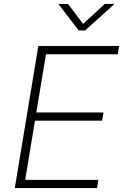

<svg xmlns="http://www.w3.org/2000/svg" viewBox="-20 -963 630 983"><path d="M55.7 0 176.3 -727.5H589.8L583 -685.1H215.3L166 -387.2H509.8L502.9 -345.2H159.2L108.9 -42H483.4L476.6 0ZM328.1 -942.9 405.3 -840.8 516.6 -942.9H563.5L563 -939.9L416 -807.1H382.8L281.2 -939.9L281.7 -942.9Z"/></svg>

Font: Inter 17pt ExtraLight
Style: Italic
Weight: 250
Italic angle: -9.3988°
Version: Version 4.001;git-66647c0bb